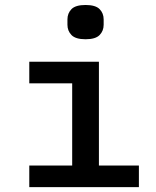

<svg xmlns="http://www.w3.org/2000/svg" viewBox="-20 -770 640 790"><path d="M332 -608.5Q291 -608.5 274.2 -625.8Q257.5 -643 257.5 -668V-690Q257.5 -715.5 274.2 -732.5Q291 -749.5 332 -749.5Q373 -749.5 389.8 -732.5Q406.5 -715.5 406.5 -690V-668Q406.5 -643 389.8 -625.8Q373 -608.5 332 -608.5ZM100.5 0V-89H277V-427H100.5V-516H387V-89H551.5V0Z"/></svg>

Font: Lilex Medium
Style: Regular
Weight: 500
Designer: Mike Abbink, Paul van der Laan, Pieter van Rosmalen, Mikhael Khrustik
Foundry: Mikhael Khrustik
Version: Version 1.100